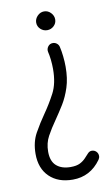

<svg xmlns="http://www.w3.org/2000/svg" viewBox="-80 -654 444 766"><g transform="rotate(-10 142.0 -270.5)"><path d="M142.8 -449.8Q140.5 -461.2 147.7 -471.1Q154.9 -481 167.5 -481Q176.5 -481 183.5 -475.4Q190.5 -469.9 192.6 -461.2Q196.6 -444.6 199.1 -422.2Q201.6 -399.9 201.6 -379.2Q201.6 -331.9 189.9 -295.8Q178.2 -259.8 160.8 -231.4Q143.2 -203.1 126 -178.2Q104.1 -147.1 89.1 -119.6Q74 -92.1 74 -57.1Q74 -18.2 95 0.1Q116 18.5 152.2 18.5Q176.1 18.5 190.1 11.4Q204.1 4.2 213.3 -5.7Q222.5 -15.6 229.5 -23.2Q236.5 -30.9 245.8 -30.9Q256.5 -30.9 263.9 -23.5Q271.2 -16.1 271.2 -5.4Q271.2 2.2 266.2 9.4Q223.2 69.5 152.2 69.5Q92.8 69.5 57.9 35.6Q23 1.8 23 -57.1Q23 -105 42.9 -140.6Q62.8 -176.2 85 -207.8Q110.2 -243.9 130.4 -282.3Q150.6 -320.8 150.6 -379.2Q150.6 -397.8 148.5 -416.5Q146.4 -435.2 142.8 -449.8ZM154.9 -611.4Q170.6 -611.4 182 -599.5Q193.4 -587.6 193.4 -572.5Q193.4 -557.1 182 -546.2Q170.6 -535.4 154.9 -535.4Q139.5 -535.4 127.9 -546.2Q116.4 -557.1 116.4 -572.5Q116.4 -587.6 127.9 -599.5Q139.5 -611.4 154.9 -611.4Z"/></g></svg>

Font: Libertine-Super Thin
Style: Regular
Weight: 100
Designer: Bastien Sozeau
Foundry: NBR — Bastien Sozeau
Version: Version 2.003;gftools[0.9.33]